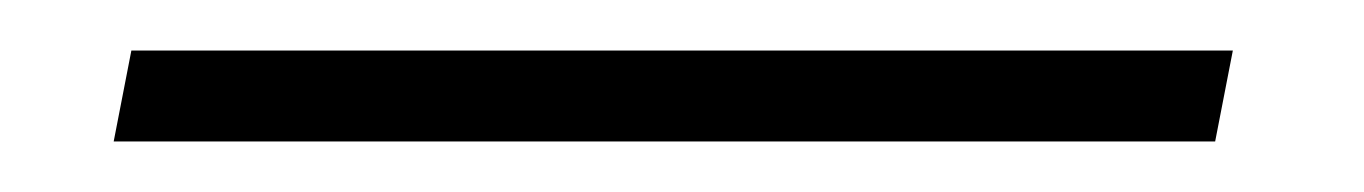

<svg xmlns="http://www.w3.org/2000/svg" viewBox="-20 77 540 76"><path d="M25 133 32 97H468L461 133Z"/></svg>

Font: Spectral
Style: Italic
Weight: 400
Italic angle: -10°
Designer: Jean-Baptiste Levee
Foundry: Production Type
Version: Version 2.001